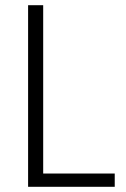

<svg xmlns="http://www.w3.org/2000/svg" viewBox="-20 -718 483 738"><path d="M88 0V-698H146V-51H421V0Z"/></svg>

Font: IBM Plex Sans Cond Light
Style: Regular
Weight: 300
Width: 3
Designer: Mike Abbink, Paul van der Laan, Pieter van Rosmalen
Foundry: Bold Monday
Version: Version 1.3